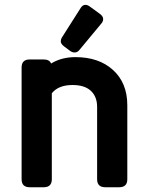

<svg xmlns="http://www.w3.org/2000/svg" viewBox="-20 -787 626 807"><path d="M338.4 -766.6Q347.7 -766.6 356.4 -760.3L399.4 -729Q413.6 -718.8 413.6 -707Q413.6 -697.3 406.7 -689L313.5 -576.7Q305.2 -566.4 293.5 -566.4Q283.7 -566.4 274.4 -573.2L249 -592.3Q235.4 -602.5 235.4 -613.3Q235.4 -621.6 240.2 -629.4L319.3 -753.9Q327.6 -766.6 338.4 -766.6ZM105 0Q70.8 0 70.8 -33.7V-503.4Q70.8 -537.1 105 -537.1H163.6Q188 -537.1 194.8 -520Q238.3 -546.9 296.9 -546.9Q395 -546.9 454.1 -493.7Q515.1 -439 515.1 -344.7V-33.7Q515.1 0 481 0H422.4Q388.2 0 388.2 -33.7V-337.9Q388.2 -380.4 362.1 -405Q335.9 -429.7 284.7 -429.7Q225.6 -429.7 197.8 -395V-33.7Q197.8 0 163.6 0Z"/></svg>

Font: Simply Mono
Style: Bold
Weight: 700
Designer: Wojciech Kalinowski "wmk69" (wmk69@o2.pl)
Foundry: Wojciech Kalinowski "wmk69" (wmk69@o2.pl)
Version: Version 1.0.0